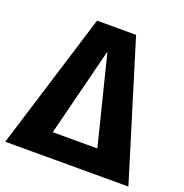

<svg xmlns="http://www.w3.org/2000/svg" viewBox="-138 -805 877 917"><g transform="rotate(20 300.0 -346.5)"><path d="M411 -120.3 298.1 -571.6 184.2 -120.3ZM200.9 -693.4H399.3L612.5 0H-13.3Z"/></g></svg>

Font: Fira Sans Variable
Style: Regular
Weight: 400
Designer: Carrois Corporate & Edenspiekermann AG
Foundry: Carrois Corporate GbR & Edenspiekermann AG
Version: Version 4.202